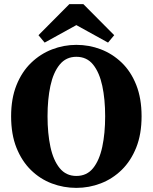

<svg xmlns="http://www.w3.org/2000/svg" viewBox="-20 -894 742 933"><path d="M351 19Q289 19 232 -2.5Q175 -24 130.5 -67.5Q86 -111 60 -176Q34 -241 34 -329Q34 -415 60 -480Q86 -545 131 -588.5Q176 -632 233 -654Q290 -676 351 -676Q413 -676 469.5 -654.5Q526 -633 571 -590Q616 -547 642 -481.5Q668 -416 668 -329Q668 -242 642 -177Q616 -112 571.5 -68.5Q527 -25 470 -3Q413 19 351 19ZM351 -39Q402 -39 432.5 -77Q463 -115 477 -180.5Q491 -246 491 -329Q491 -412 477 -477Q463 -542 432.5 -580Q402 -618 351 -618Q301 -618 270 -580Q239 -542 225 -477Q211 -412 211 -329Q211 -246 225 -180.5Q239 -115 270 -77Q301 -39 351 -39ZM385 -874 535 -723 505 -687 351 -772 197 -687 167 -723 317 -874Z"/></svg>

Font: Source Serif Pro
Style: Bold
Weight: 700
Designer: Frank Grießhammer
Foundry: Adobe Systems Incorporated
Version: Version 3.001;hotconv 1.0.111;makeotfexe 2.5.65597